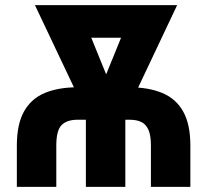

<svg xmlns="http://www.w3.org/2000/svg" viewBox="-20 -731 810 751"><path d="M200.2 0H45.9V-161.6Q45.9 -245.1 74 -295.2Q102.1 -345.2 155.3 -367.4Q208.5 -389.6 283.7 -389.6H486.3Q561 -389.6 614.5 -367.4Q668 -345.2 696.3 -295.2Q724.6 -245.1 724.6 -161.6V0H570.3V-161.6Q570.3 -201.2 560.8 -222.9Q551.3 -244.6 533 -253.7Q514.6 -262.7 486.3 -262.7H283.7Q241.7 -262.7 220.9 -241.7Q200.2 -220.7 200.2 -161.6ZM546.4 -710.9V-583.5H247.6V-710.9ZM357.4 -347.2 505.4 -710.9H672.9L462.4 -266.1H379.9ZM285.2 -710.9 434.6 -343.3 410.2 -266.1H327.6L116.7 -710.9ZM470.2 -367.2V0H315.9V-367.2Z"/></svg>

Font: Roboto Condensed ExtraBold
Style: Regular
Weight: 800
Designer: Christian Robertson
Foundry: Google
Version: Version 3.008; 2023